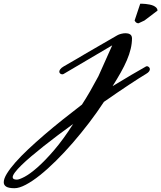

<svg xmlns="http://www.w3.org/2000/svg" viewBox="-344 -560 872 1038"><path d="M369.6 -354Q369.6 -325.2 362.5 -295.7Q355.5 -266.1 342 -234.6Q328.6 -203.1 309.1 -168.5Q289.6 -133.8 264.6 -94.2Q320.8 -128.4 366.9 -155.5Q413.1 -182.6 445.3 -200.7Q447.3 -202.1 450.2 -202.1Q455.6 -202.1 460.9 -197.5Q466.3 -192.9 466.3 -186Q466.3 -180.2 461.7 -173.6Q457 -167 445.3 -160.2Q429.7 -150.9 406.2 -136Q382.8 -121.1 353.3 -101.6Q323.7 -82 289.3 -58.6Q254.9 -35.2 217.8 -9.3Q180.7 47.4 137.5 104Q94.2 160.6 49.1 212.6Q3.9 264.6 -41.3 309.3Q-86.4 354 -127.7 387Q-168.9 419.9 -204.6 438.7Q-240.2 457.5 -265.6 457.5Q-296.4 457.5 -310.1 449.2Q-323.7 440.9 -323.7 425.3Q-323.7 406.2 -306.9 378.7Q-290 351.1 -260.5 317.6Q-231 284.2 -190.7 246.3Q-150.4 208.5 -103.5 168.2Q-56.6 127.9 -4.9 86.7Q46.9 45.4 99.1 5.4Q121.6 -29.3 143.6 -67.4Q165.5 -105.5 188 -147.9L262.7 -314.9L0 -160.2Q-3.4 -158.2 -7.3 -158.2Q-13.2 -158.2 -18.3 -162.1Q-23.4 -166 -23.4 -172.9Q-23.4 -178.2 -18.3 -185.5Q-13.2 -192.9 0 -200.7Q33.7 -219.7 64.5 -238Q95.2 -256.3 124.5 -273.4L290 -369.1Q298.3 -374 311 -377.2Q323.7 -380.4 335.4 -380.4Q349.1 -380.4 358.9 -374.5Q368.7 -368.7 369.6 -354ZM-252.9 411.1Q-240.2 411.1 -211.4 396Q-182.6 380.9 -142.1 345.5Q-101.6 310.1 -52 252.4Q-2.4 194.8 51.8 109.9Q9.3 140.6 -31.2 171.1Q-71.8 201.7 -108.2 230.5Q-144.5 259.3 -175.3 285.4Q-206.1 311.5 -228.3 333.3Q-250.5 355 -262.9 371.6Q-275.4 388.2 -275.4 397.9Q-275.4 411.1 -252.9 411.1ZM414.1 -540Q417 -540 425 -539.8Q433.1 -539.6 443.4 -538.6Q453.6 -537.6 464.8 -535.4Q476.1 -533.2 485.4 -529.1Q494.6 -524.9 501 -518.6Q507.3 -512.2 507.8 -502.9L437 -449.2L404.8 -434.1Q396 -434.1 391.1 -439Q386.2 -443.8 383.8 -449.2Z"/></svg>

Font: Meddon
Style: Regular
Weight: 400
Designer: Vernon Adams
Foundry: Vernon Adams
Version: Version 1.000